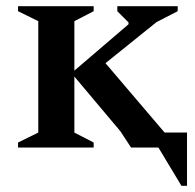

<svg xmlns="http://www.w3.org/2000/svg" viewBox="-20 -474 627 617"><path d="M401 0 367 -52 219 -228V-48L281 -16V0H38V-16L103 -48V-406L38 -438V-454H281V-438L219 -406V-247L393 -396V-402L357 -438V-454H551V-438L483 -403L319 -271L509 -48H581V123H563L489 0Z"/></svg>

Font: Spectral SemiBold
Style: Regular
Weight: 600
Designer: Jean-Baptiste Levee
Foundry: Production Type
Version: Version 2.001